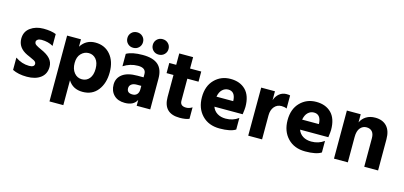

<svg xmlns="http://www.w3.org/2000/svg" viewBox="-75 -1246 4115 1955"><g transform="rotate(15 1982.5 -268.5)"><path d="M406 -153Q406 -78 352 -37Q298 4 207.5 4Q117 4 55 -27V-157Q124 -109 201 -109Q256 -109 256 -144Q256 -163 234 -176Q218 -185 191 -196.5Q164 -208 154 -213Q53 -261 53 -357Q53 -431 109.5 -472Q166 -513 247 -513Q328 -513 380 -492V-367Q327 -398 256 -398Q230 -398 216 -387.5Q202 -377 202 -364.5Q202 -352 207 -344Q212 -336 223.5 -329Q235 -322 245.5 -316.5Q256 -311 274 -303Q342 -274 374 -238Q406 -202 406 -153Z M756.5 -392Q710 -392 676 -357Q642 -322 642 -258Q642 -194 674 -155Q706 -116 755 -116Q804 -116 834 -152.5Q864 -189 864 -255Q864 -321 833.5 -356.5Q803 -392 756.5 -392ZM642 187H496V-507H642V-429Q695 -513 794 -513Q893 -513 952.5 -443.5Q1012 -374 1012 -258Q1012 -142 954.5 -68Q897 6 794.5 6Q692 6 642 -75Z M1177.5 -724Q1213 -724 1236.5 -700.5Q1260 -677 1260 -642.5Q1260 -608 1236.5 -584.5Q1213 -561 1177.5 -561Q1142 -561 1118.5 -584.5Q1095 -608 1095 -642.5Q1095 -677 1118.5 -700.5Q1142 -724 1177.5 -724ZM1445.5 -724Q1481 -724 1505 -700.5Q1529 -677 1529 -642.5Q1529 -608 1505 -584.5Q1481 -561 1445.5 -561Q1410 -561 1386.5 -584.5Q1363 -608 1363 -642.5Q1363 -677 1386.5 -700.5Q1410 -724 1445.5 -724ZM1239 3Q1165 3 1123.5 -39Q1082 -81 1082 -149Q1082 -217 1135.5 -257.5Q1189 -298 1294 -298H1358V-333Q1358 -397 1274.5 -397Q1191 -397 1121 -351V-482Q1181 -516 1291.5 -516Q1402 -516 1455 -469.5Q1508 -423 1508 -325V0H1365V-62Q1333 3 1239 3ZM1293 -100Q1324 -100 1341 -119Q1358 -138 1358 -171V-208H1311Q1274 -208 1254 -192Q1234 -176 1234 -151Q1234 -100 1293 -100Z M1819 5Q1646 5 1646 -168V-400H1573V-507H1646V-627H1792V-507H1910V-400H1792V-167Q1792 -140 1807.5 -126Q1823 -112 1855.5 -112Q1888 -112 1919 -132V-11Q1882 5 1819 5Z M2224 -401Q2189 -401 2162 -375.5Q2135 -350 2126 -300H2302V-312Q2295 -401 2224 -401ZM2407 -29Q2355 5 2239 5Q2123 5 2053.5 -67.5Q1984 -140 1984 -257.5Q1984 -375 2051.5 -443.5Q2119 -512 2219.5 -512Q2320 -512 2379 -452.5Q2438 -393 2438 -275Q2438 -252 2430 -196H2132Q2147 -154 2184 -131Q2221 -108 2273 -108Q2350 -108 2407 -151Z M2687 0H2541L2542 -507H2687V-413Q2701 -457 2733.5 -483.5Q2766 -510 2809 -510Q2833 -510 2847 -506V-368Q2823 -379 2792 -379Q2745 -379 2716 -344.5Q2687 -310 2687 -253Z M3127 -401Q3092 -401 3065 -375.5Q3038 -350 3029 -300H3205V-312Q3198 -401 3127 -401ZM3310 -29Q3258 5 3142 5Q3026 5 2956.5 -67.5Q2887 -140 2887 -257.5Q2887 -375 2954.5 -443.5Q3022 -512 3122.5 -512Q3223 -512 3282 -452.5Q3341 -393 3341 -275Q3341 -252 3333 -196H3035Q3050 -154 3087 -131Q3124 -108 3176 -108Q3253 -108 3310 -151Z M3910 0H3764V-302Q3764 -347 3743 -370.5Q3722 -394 3683 -394Q3644 -394 3617.5 -362.5Q3591 -331 3591 -268V0H3445V-507H3591V-421Q3610 -463 3649.5 -487.5Q3689 -512 3744 -512Q3822 -512 3866 -465.5Q3910 -419 3910 -329Z"/></g></svg>

Font: Hind Madurai
Style: Bold
Weight: 700
Designer: Jyotish Sonowal
Foundry: Indian Type Foundry
Version: Version 0.702;PS 1.0;hotconv 1.0.81;makeotf.lib2.5.63406